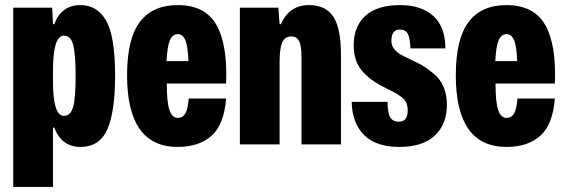

<svg xmlns="http://www.w3.org/2000/svg" viewBox="-20 -567 2221 754"><path d="M32 167V-537H185L188 -472H193Q221 -547 296 -547Q362 -547 397 -485.5Q432 -424 432 -269Q432 -128 401.5 -59Q371 10 296 10Q222 10 193 -66H188V167ZM231 -112Q257 -112 267 -146.5Q277 -181 277 -269Q277 -353 267.5 -390Q258 -427 231 -427Q188 -427 188 -288V-249Q188 -112 231 -112Z M678 10Q479 10 479 -271Q479 -414 529 -480.5Q579 -547 678 -547Q785 -547 829.5 -470Q874 -393 868 -239H635Q635 -165 645.5 -134.5Q656 -104 678 -104Q698 -104 708 -121.5Q718 -139 721 -180H868Q860 -78 811 -34Q762 10 678 10ZM634 -327H720Q718 -385 708 -409Q698 -433 678 -433Q658 -433 647.5 -409.5Q637 -386 634 -327Z M922 0V-537H1073L1078 -472H1083Q1116 -547 1193 -547Q1259 -547 1289 -501.5Q1319 -456 1319 -351V0H1164V-340Q1164 -388 1154.5 -406Q1145 -424 1124 -424Q1098 -424 1088 -399.5Q1078 -375 1078 -325V0Z M1548 10Q1457 10 1410 -36.5Q1363 -83 1361 -167H1502Q1502 -124 1512.5 -106.5Q1523 -89 1546 -89Q1581 -89 1581 -133Q1581 -150 1576 -162.5Q1571 -175 1556.5 -186Q1542 -197 1531.5 -202.5Q1521 -208 1495 -221Q1435 -250 1402 -288.5Q1369 -327 1369 -389Q1369 -464 1415.5 -505.5Q1462 -547 1551 -547Q1635 -547 1682 -504Q1729 -461 1729 -377H1592Q1590 -419 1581 -435Q1572 -451 1550 -451Q1517 -451 1517 -406Q1517 -388 1528.5 -374Q1540 -360 1554 -352.5Q1568 -345 1597 -331Q1625 -318 1639.5 -309.5Q1654 -301 1681 -279.5Q1708 -258 1721.5 -227Q1735 -196 1735 -156Q1735 -79 1687.5 -34.5Q1640 10 1548 10Z M1969 10Q1770 10 1770 -271Q1770 -414 1820 -480.5Q1870 -547 1969 -547Q2076 -547 2120.5 -470Q2165 -393 2159 -239H1926Q1926 -165 1936.5 -134.5Q1947 -104 1969 -104Q1989 -104 1999 -121.5Q2009 -139 2012 -180H2159Q2151 -78 2102 -34Q2053 10 1969 10ZM1925 -327H2011Q2009 -385 1999 -409Q1989 -433 1969 -433Q1949 -433 1938.5 -409.5Q1928 -386 1925 -327Z"/></svg>

Font: Mona Sans Condensed ExtraBold
Style: Regular
Weight: 800
Width: 3
Designer: Deni Anggara
Foundry: GitHub
Version: Version 1.001;gftools[0.9.33]